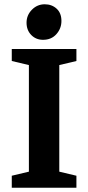

<svg xmlns="http://www.w3.org/2000/svg" viewBox="-20 -877 412 897"><path d="M35 0V-56L115 -75V-573L35 -592V-648H337V-592L257 -573V-75L337 -56V0ZM181 -691Q148 -691 126 -713.5Q104 -736 104 -771Q104 -806 129 -831.5Q154 -857 189 -857Q222 -857 244.5 -836.5Q267 -816 267 -779Q267 -744 243.5 -717.5Q220 -691 181 -691Z"/></svg>

Font: Faustina
Style: Bold
Weight: 700
Designer: Alfonso Garcia
Foundry: http://www.omnibus-type.com
Version: Version 1.200